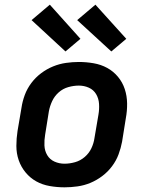

<svg xmlns="http://www.w3.org/2000/svg" viewBox="-20 -793 640 821"><path d="M256 8Q224 8 192.5 2.5Q161 -3 135 -17.5Q109 -32 89.5 -55.5Q70 -79 60 -108Q50 -137 50 -169Q50 -201 55 -233L72 -333Q76 -360 86 -387Q96 -414 114 -438Q132 -462 156 -480Q180 -498 207 -509Q234 -520 262 -524Q290 -528 317 -528Q349 -528 380.5 -522.5Q412 -517 438.5 -502.5Q465 -488 484.5 -464.5Q504 -441 513.5 -412Q523 -383 523.5 -351Q524 -319 518 -287L502 -187Q497 -160 487 -133Q477 -106 459 -82Q441 -58 417 -40Q393 -22 366.5 -11Q340 0 311.5 4Q283 8 256 8ZM256 -93Q278 -93 301 -99.5Q324 -106 342.5 -122Q361 -138 371 -159.5Q381 -181 384 -203L401 -303Q405 -326 403.5 -349Q402 -372 391 -390.5Q380 -409 360 -418Q340 -427 317 -427Q295 -427 272 -420.5Q249 -414 231 -398Q213 -382 203 -360.5Q193 -339 189 -317L173 -217Q169 -194 170 -171Q171 -148 182 -129.5Q193 -111 213 -102Q233 -93 256 -93ZM456 -573 310 -707 388 -773 520 -627ZM260 -573 115 -707 193 -773 324 -627Z"/></svg>

Font: Iosevka Extended Oblique
Style: Bold
Weight: 700
Width: 7
Italic angle: -9°
Monospace: yes
Designer: Belleve Invis
Foundry: Belleve Invis
Version: Version 32.5.0; ttfautohint (v1.8.4)